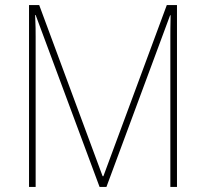

<svg xmlns="http://www.w3.org/2000/svg" viewBox="-20 -734 809 754"><path d="M371 0H398L648 -674H650C649 -631 649 -608 649 -592V0H675V-714H635L386 -42H383L134 -714H94V0H120V-590C120 -612 120 -632 118 -675H120Z"/></svg>

Font: Noto Sans Ethiopic SemiCondensed Thin
Style: Regular
Weight: 100
Width: 4
Designer: Monotype Design Team
Foundry: Monotype Imaging Inc.
Version: Version 2.102